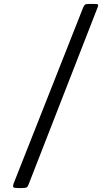

<svg xmlns="http://www.w3.org/2000/svg" viewBox="-20 -800 560 970"><path d="M429 -780H457Q472.5 -780 475 -777Q477.5 -774 473.5 -763.5L124 133Q120 144 114 147Q108 150 92 150H70.5Q51 150 47.5 145.5Q44 141 48.5 128L400.5 -763Q405 -773 409.5 -776.5Q414 -780 429 -780Z"/></svg>

Font: Besley* Medium
Style: Regular
Weight: 500
Designer: Owen Earl
Foundry: indestructible type*
Version: Version 3.000; ttfautohint (v1.8.3)